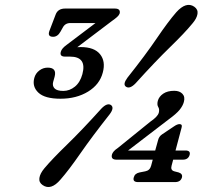

<svg xmlns="http://www.w3.org/2000/svg" viewBox="-20 -735 872 775"><path d="M618 -169Q621.5 -184 634 -192.5L682.5 -225Q695.5 -234 704.5 -234Q717 -234 713 -220L688.5 -127.5H728.5Q750 -127.5 745.5 -110Q740 -90.5 718 -90.5H679L672.5 -66Q667.5 -48 683.5 -43.5L701 -39Q718 -33.5 714.5 -19Q709 0 686.5 0H537.5Q514.5 0 520 -19Q524 -35 543.5 -39L566.5 -43.5Q585 -47 590 -66L596.5 -90.5H450.5Q426.5 -90.5 432 -111.5Q433.5 -117 438.8 -123.5Q444 -130 456 -138L587 -244Q601 -253.5 609.8 -262.5Q618.5 -271.5 621 -280Q624.5 -294 618.8 -303Q613 -312 617 -328Q622 -345.5 639 -357Q656 -368.5 683.5 -368.5Q705 -368.5 716.5 -356.2Q728 -344 722 -323Q718 -308 705.2 -292Q692.5 -276 659.5 -252L497 -127.5H606.5ZM527.5 -399Q504 -374.5 488.5 -385Q474.5 -394.5 494.5 -421.5Q568 -514 613.2 -580.8Q658.5 -647.5 691.5 -685.5Q731.5 -730 764 -708Q780 -697 777.2 -679Q774.5 -661 757 -640.5Q726 -602.5 666.5 -544.8Q607 -487 527.5 -399ZM389 -296.5Q412.5 -321 428 -311Q442.5 -300 422.5 -273.5Q351.5 -183.5 304.5 -115.8Q257.5 -48 224.5 -10.5Q185.5 35.5 152 12Q136.5 1.5 139 -16.5Q141.5 -34.5 159 -55.5Q190.5 -93 251.5 -152.2Q312.5 -211.5 389 -296.5ZM395 -442.5Q382.5 -394 335.5 -365.2Q288.5 -336.5 224 -336.5Q161 -336.5 135 -361Q109 -385.5 118.5 -420.5Q123.5 -439 138.8 -450.5Q154 -462 172.5 -462Q210 -462 200.5 -425.5L194.5 -404Q190.5 -388.5 200.2 -378.2Q210 -368 235.5 -368Q261 -368 282.2 -385.2Q303.5 -402.5 312.5 -435.5Q331.5 -506.5 262.5 -506.5H242.5Q220 -506.5 225.5 -526Q229 -539.5 248.5 -553.5L365.5 -642H264Q242.5 -642 233 -623L224 -607Q212.5 -586.5 194.5 -586.5Q170.5 -586.5 179.5 -610.5L204.5 -676Q213.5 -700.5 243 -700.5H443.5Q467.5 -700.5 463 -680.5Q460.5 -673.5 452.8 -666.5Q445 -659.5 431.5 -650L292 -544.5Q299 -545 306 -545Q360.5 -545 383.8 -516.2Q407 -487.5 395 -442.5Z"/></svg>

Font: Fraunces 9pt SuperSoft
Style: Italic
Weight: 400
Italic angle: -16°
Version: Version 1.000;[b76b70a41]